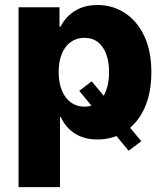

<svg xmlns="http://www.w3.org/2000/svg" viewBox="-20 -559 642 783"><path d="M354 -227.5 556.2 17.1 504.4 55.7 303.2 -188.5ZM55.7 204.1V-529.3H222.7V-450.2H226.6Q239.7 -475.6 260.5 -495.6Q281.2 -515.6 310.5 -527.1Q339.8 -538.6 377.4 -538.6Q439.5 -538.6 489.3 -506.1Q539.1 -473.6 568.1 -412.6Q597.2 -351.6 597.2 -264.6Q597.2 -178.2 568.8 -116.9Q540.5 -55.7 490.7 -22.9Q440.9 9.8 376.5 9.8Q338.9 9.8 309.8 -2Q280.8 -13.7 260.3 -34.4Q239.7 -55.2 227.5 -82H224.6V204.1ZM324.2 -124Q356.4 -124 378.7 -141.1Q400.9 -158.2 412.8 -189.9Q424.8 -221.7 424.8 -264.6Q424.8 -308.1 412.8 -339.4Q400.9 -370.6 378.7 -387.7Q356.4 -404.8 324.2 -404.8Q292.5 -404.8 268.6 -387.7Q244.6 -370.6 231.9 -339.1Q219.2 -307.6 219.2 -264.6Q219.2 -222.2 232.2 -190.4Q245.1 -158.7 268.8 -141.4Q292.5 -124 324.2 -124Z"/></svg>

Font: Inter 24pt ExtraBold
Style: Regular
Weight: 800
Designer: Rasmus Andersson
Foundry: rsms
Version: Version 4.001;git-66647c0bb